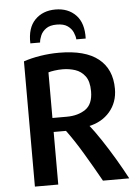

<svg xmlns="http://www.w3.org/2000/svg" viewBox="-62 -987 742 1040"><g transform="rotate(-5 309.5 -467.0)"><path d="M279 -940Q210 -940 167.5 -896.5Q125 -853 128 -769H181Q182 -786 191 -807Q200 -828 221 -843Q242 -858 279 -858Q317 -858 338 -843Q359 -828 368 -807Q377 -786 378 -769H429Q432 -853 390 -896.5Q348 -940 279 -940ZM598 6Q570 -47 536.5 -103.5Q503 -160 468.5 -212Q434 -264 402 -304V-294Q476 -309 519.5 -360Q563 -411 563 -484Q563 -591 491.5 -648Q420 -705 278 -705Q227 -705 176.5 -697Q126 -689 85 -675V6H212V-280H279Q320 -225 366 -148Q412 -71 455 6ZM433 -482Q433 -412 392 -384Q351 -356 290 -356H212V-604Q224 -608 246 -611Q268 -614 290 -614Q325 -614 357.5 -603.5Q390 -593 411.5 -564.5Q433 -536 433 -482Z"/></g></svg>

Font: Repo DemiBold
Style: Regular
Weight: 600
Designer: Stefan Peev
Foundry: Context Ltd
Version: Version 1.502